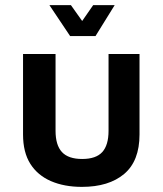

<svg xmlns="http://www.w3.org/2000/svg" viewBox="-20 -715 635 750"><path d="M300 15Q231 15 179 -7.5Q127 -30 98.5 -75Q70 -120 70 -190V-504H197V-204Q197 -148 222 -121Q247 -94 301 -94Q355 -94 379.5 -121Q404 -148 404 -204V-504H525V-190Q525 -86 465 -35.5Q405 15 300 15ZM254 -574 173 -695H257L301 -633L344 -695H428L353 -574Z"/></svg>

Font: Maven Pro SemiBold
Style: Regular
Weight: 600
Designer: Joe Prince
Foundry: Joe Prince
Version: Version 2.103